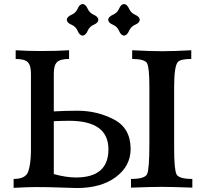

<svg xmlns="http://www.w3.org/2000/svg" viewBox="-20 -947 1047 969"><path d="M363.3 -51.3Q527.3 -51.3 527.3 -193.4Q527.3 -337.4 329.1 -337.4Q298.8 -337.4 251.5 -335.4V-68.4Q314 -51.3 363.3 -51.3ZM368.2 2Q346.2 2 287.1 -0.5Q228 -2.9 158.7 -2.9Q123.5 -2.9 48.8 1V-43.9Q109.4 -43.9 122.3 -80.8Q135.3 -117.7 136.2 -183.6V-575.2Q136.2 -617.2 120.1 -633.3Q104 -649.4 59.1 -649.4V-693.4Q119.6 -689.5 184.1 -689.5Q268.1 -689.5 328.6 -693.4V-649.4Q283.7 -649.4 267.6 -633.3Q251.5 -617.2 251.5 -575.2V-384.8Q310.5 -388.2 371.1 -388.2Q470.2 -388.2 554.7 -344.2Q639.2 -300.3 639.2 -195.3Q639.2 -108.9 564.7 -53.5Q490.2 2 368.2 2ZM950.7 0Q846.7 -3.9 795.9 -3.9Q747.1 -3.9 641.1 0V-43.9Q710.4 -43.9 722.2 -67.9Q733.9 -91.8 733.9 -220.7V-508.8Q733.9 -606 722.2 -627.7Q710.4 -649.4 647 -649.4V-693.4Q740.7 -688.5 798.8 -688.5Q856 -688.5 945.3 -693.4V-649.4Q891.6 -649.4 877.9 -634.3Q858.9 -613.8 858.9 -509.3V-199.2Q858.9 -89.8 871.1 -66.9Q883.3 -43.9 950.7 -43.9ZM606 -767.1Q590.3 -768.6 581.1 -790.8Q571.8 -813 549.6 -822.3Q527.3 -831.5 525.9 -847.2Q527.3 -862.8 549.6 -872.3Q571.8 -881.8 581.1 -903.6Q590.3 -925.3 606 -926.8Q621.6 -925.3 631.1 -903.6Q640.6 -881.8 662.4 -872.3Q684.1 -862.8 685.5 -847.2Q684.1 -831.5 662.4 -822.3Q640.6 -813 631.1 -790.8Q621.6 -768.6 606 -767.1ZM397 -767.1Q381.3 -768.6 372.1 -790.8Q362.8 -813 340.6 -822.3Q318.4 -831.5 316.9 -847.2Q318.4 -862.8 340.6 -872.3Q362.8 -881.8 372.1 -903.6Q381.3 -925.3 397 -926.8Q412.6 -925.3 422.1 -903.6Q431.6 -881.8 453.4 -872.3Q475.1 -862.8 476.6 -847.2Q475.1 -831.5 453.4 -822.3Q431.6 -813 422.1 -790.8Q412.6 -768.6 397 -767.1Z"/></svg>

Font: Kelvinch
Style: Bold
Weight: 700
Designer: Paul James Miller
Foundry: High-Logic / Made with FontCreator
Version: Version 3.501;March 28, 2021;FontCreator 13.0.0.2683 64-bit